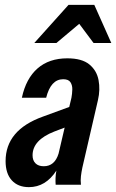

<svg xmlns="http://www.w3.org/2000/svg" viewBox="-20 -760 478 790"><path d="M99 10Q54 10 28.5 -18Q3 -46 3 -97Q3 -225 156 -280L265 -320L274 -358Q277 -374 277.5 -391.5Q278 -409 270 -421.5Q262 -434 240 -434Q189 -434 170 -358H70Q87 -437 134.5 -478.5Q182 -520 257 -520Q317 -520 347.5 -495Q378 -470 385.5 -430.5Q393 -391 383 -348L319 -71Q315 -52 313 -35Q311 -18 313 0H209Q208 -13 208.5 -27.5Q209 -42 212 -58Q168 10 99 10ZM114 -121Q114 -100 126 -88Q138 -76 160 -76Q205 -76 221 -128L246 -235L204 -219Q114 -184 114 -121ZM121 -583 262 -740H368L438 -583H365L306 -662L212 -583Z"/></svg>

Font: Instrument Sans Condensed SemiBold Italic
Style: Regular
Weight: 600
Width: 3
Italic angle: -13°
Designer: Rodrigo Fuenzalida
Foundry: fragTYPE
Version: Version 1.000; ttfautohint (v1.8.4.7-5d5b);gftools[0.9.28]